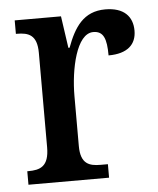

<svg xmlns="http://www.w3.org/2000/svg" viewBox="-45 -585 512 624"><g transform="rotate(-5 211.5 -273.0)"><path d="M23 0H286V-44H262C226 -44 197 -52 197 -111V-274C197 -361 221 -476 276 -476C309 -476 319 -451 319 -396C381 -396 410 -424 410 -469C410 -515 382 -546 321 -546C250 -546 219 -497 195 -432H191L176 -536H25V-492H28C66 -492 94 -483 94 -424V-116C94 -53 65 -44 26 -44H23Z"/></g></svg>

Font: Noto Serif Ethiopic Condensed Medium
Style: Regular
Weight: 500
Width: 3
Designer: Monotype Design Team
Foundry: Monotype Imaging Inc.
Version: Version 2.102